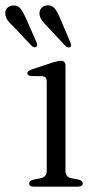

<svg xmlns="http://www.w3.org/2000/svg" viewBox="-58 -697 367 717"><path d="M186.5 -452.5V-58Q186.5 -36.5 208.5 -31.5L234.5 -26.5Q251 -22.5 251 -12.5Q251 0 233 0H68Q51 0 51 -12.5Q51 -22 66.5 -26L94 -31.5Q116.5 -37 116.5 -58V-392.5Q116.5 -411 100.5 -412.5L59 -413Q44 -414.5 44 -423.5Q44 -432.5 60.5 -437.5L137 -463Q159.5 -470 170 -470Q186.5 -470 186.5 -452.5ZM167 -627.5 205 -538Q210.5 -526 204.5 -521.5Q197.5 -516.5 187.5 -524.5L119 -597.5Q107 -609.5 98.8 -620.8Q90.5 -632 89.5 -645Q88.5 -658 96.8 -667Q105 -676 119 -677Q137 -678 147.5 -664.2Q158 -650.5 167 -627.5ZM39 -628.5 78.5 -539Q83.5 -527 78 -522.5Q71 -517 61 -525L-7.5 -597.5Q-20 -609 -28.5 -620Q-37 -631 -38 -644.5Q-40 -657 -31.8 -666.2Q-23.5 -675.5 -9.5 -676.5Q8.5 -678 18.8 -664.5Q29 -651 39 -628.5Z"/></svg>

Font: Fraunces 9pt S000 Light
Style: Regular
Weight: 300
Version: Version 1.000; ttfautohint (v1.8.3)